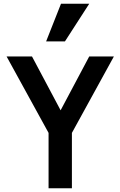

<svg xmlns="http://www.w3.org/2000/svg" viewBox="-20 -1000 640 1020"><path d="M238 0H362V-294L585 -700H454L302 -414L150 -700H15L238 -294ZM454 -980H304L225 -780H325Z"/></svg>

Font: CommitMonoV142 ExtLt
Style: Regular
Weight: 200
Monospace: yes
Designer: Eigil Nikolajsen
Foundry: Eigil Nikolajsen
Version: Version 1.142